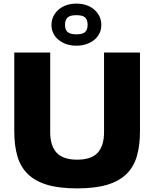

<svg xmlns="http://www.w3.org/2000/svg" viewBox="-20 -1033 854 1063"><path d="M407 10Q309 10 242.5 -9.5Q176 -29 135 -68.5Q94 -108 76.5 -167.5Q59 -227 59 -307V-742H258V-301Q258 -226 293.5 -187.5Q329 -149 407 -149Q486 -149 521 -187.5Q556 -226 556 -301V-742H755V-307Q755 -227 737.5 -167.5Q720 -108 679 -68.5Q638 -29 571.5 -9.5Q505 10 407 10ZM403 -780Q373 -780 348 -788.5Q323 -797 304.5 -812Q286 -827 275.5 -848Q265 -869 265 -895Q265 -921 275.5 -942.5Q286 -964 304.5 -980Q323 -996 348 -1004.5Q373 -1013 403 -1013Q433 -1013 458 -1004.5Q483 -996 501.5 -980Q520 -964 530.5 -942.5Q541 -921 541 -895Q541 -869 530.5 -848Q520 -827 501.5 -812Q483 -797 458 -788.5Q433 -780 403 -780ZM403 -843Q438 -843 451.5 -856Q465 -869 465 -895Q465 -923 451.5 -936Q438 -949 403 -949Q368 -949 354 -936Q340 -923 340 -895Q340 -869 354 -856Q368 -843 403 -843Z"/></svg>

Font: Encode Sans Normal
Style: ExtraBold
Weight: 800
Designer: Pablo Impallari, Andres Torresi
Foundry: Pablo Impallari, Andres Torresi
Version: Version 1.000; ttfautohint (v1.00) -l 8 -r 50 -G 200 -x 14 -